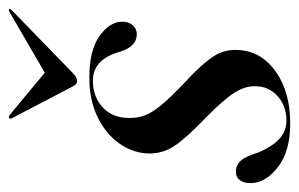

<svg xmlns="http://www.w3.org/2000/svg" viewBox="-143 -525 675 433"><g transform="rotate(-90 194.5 -308.5)"><path d="M139 0Q172 0 194.2 -20Q216.5 -40 216.5 -70.5Q217 -93.5 201.8 -117.5Q186.5 -141.5 146 -181.5Q100.5 -225 82 -252.5Q63.5 -280 65 -314.5Q67 -349 88.8 -378.8Q110.5 -408.5 148.2 -426.5Q186 -444.5 235.5 -444.5Q297.5 -444.5 329.5 -421.8Q361.5 -399 362 -371.5Q362.5 -356 354.2 -346.8Q346 -337.5 334 -337.5Q319.5 -337.5 309 -348Q298.5 -358.5 291 -386Q273 -436.5 229 -436.5Q192.5 -436.5 168.8 -414.2Q145 -392 145 -355.5Q144.5 -337 150.5 -320.2Q156.5 -303.5 174 -282.2Q191.5 -261 226.5 -228Q269 -188.5 285 -162.8Q301 -137 298 -105Q294 -55 248.2 -23.2Q202.5 8.5 132.5 8.5Q69.5 8.5 33.8 -19.5Q-2 -47.5 -2 -81.5Q-2 -95.5 4.5 -104.8Q11 -114 24 -114Q39 -114 49 -102.5Q59 -91 67 -63.5Q82 -29 99.5 -14.5Q117 0 139 0ZM246.5 -482Q236 -472 228.5 -472Q221 -472 216 -482L144.5 -619Q142 -623.5 145 -625.5Q147.5 -627 152 -624L247 -545L383 -624Q389 -627.5 390.5 -625.5Q392 -623.5 387.5 -619Z"/></g></svg>

Font: Fraunces 144pt S000
Style: Italic
Weight: 400
Italic angle: -16°
Version: Version 1.000; ttfautohint (v1.8.3)